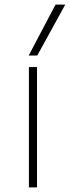

<svg xmlns="http://www.w3.org/2000/svg" viewBox="-20 -810 302 830"><path d="M105 0V-520H140V0ZM141 -570H104L220 -790H262Z"/></svg>

Font: M PLUS 2 Thin ExtraLight
Style: Regular
Weight: 250
Version: Version 1.001